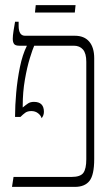

<svg xmlns="http://www.w3.org/2000/svg" viewBox="-20 -732 428 752"><path d="M27 0 33 -39H260Q295 -39 306.5 -55Q318 -71 318 -108V-490Q318 -523 305 -538Q292 -553 269 -553H114Q108 -540 97 -504.5Q86 -469 77.5 -420Q69 -371 69 -318V-311Q81 -321 90 -327Q99 -333 113 -333Q152 -333 152 -294Q152 -280 143 -269Q140 -280 129 -288.5Q118 -297 103 -297Q88 -297 79 -290.5Q70 -284 60 -274H39V-279Q39 -318 43.5 -369Q48 -420 58 -469Q68 -518 85 -552V-553H55Q40 -553 35 -560Q30 -567 30 -580Q30 -592 33 -611Q36 -630 39 -647H53V-631Q53 -592 78 -592H273Q310 -592 329.5 -569Q349 -546 349 -504V-109Q349 -47 330.5 -23.5Q312 0 273 0ZM117 -683 120 -712H276L273 -683Z"/></svg>

Font: Noto Serif Hebrew ExtraCondensed ExtraLight
Style: Regular
Weight: 200
Width: 2
Designer: Monotype Design Team
Foundry: Monotype Imaging Inc.
Version: Version 2.004; ttfautohint (v1.8.4.7-5d5b)